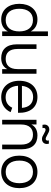

<svg xmlns="http://www.w3.org/2000/svg" viewBox="1092 -1874 796 3020"><g transform="rotate(90 1490.0 -364.0)"><path d="M474 -720V-449.5C438.5 -515 377.5 -555 286 -555C134 -555 40 -439.5 40 -269.5C40 -102.5 133 15 286 15C377 15 438.5 -24.5 474 -90.5V0H547V-720ZM296 -484.5C413 -484.5 474 -399.5 474 -269.5C474 -143.5 417 -55.5 296 -55.5C177.5 -55.5 118 -139.5 118 -269.5C118 -397 176.5 -484.5 296 -484.5Z M750 -540H677V-233.5C677 -62.5 764 15 894 15C992.5 15 1042 -32.5 1067 -80.5V0H1140V-540H1067V-243.5C1067 -109 999.5 -55.5 907 -55.5C813.5 -55.5 750 -109.5 750 -243.5Z M1509 -54.5C1403 -54.5 1336 -126.5 1329 -249.5H1754.5C1760 -439.5 1668 -555 1506 -555C1350.5 -555 1250.5 -444.5 1250.5 -270C1250.5 -96.5 1352.5 15 1509 15C1616.5 15 1701 -38 1744 -133L1674.5 -158.5C1642.5 -92.5 1589.5 -54.5 1509 -54.5ZM1330.5 -311C1342.5 -422.5 1406 -487 1506 -487C1607 -487 1668 -424 1677 -311Z M2167 -626C2186.5 -626 2203 -631 2216 -641C2241.5 -660.5 2244.5 -688 2244.5 -704.5C2244.5 -714 2243 -724 2240.5 -734.5H2188.5C2190.5 -728 2191.5 -721.5 2191.5 -716C2191.5 -710 2190 -703.5 2186.5 -696C2183 -688.5 2175.5 -685 2164 -685C2148 -685 2133 -693 2103.5 -709.5C2067 -730 2044 -741.5 2016.5 -741.5C1997 -741.5 1981 -737 1968.5 -727.5C1942.5 -708.5 1939.5 -681 1939.5 -664.5C1939.5 -655 1941 -645 1943.5 -634.5H1995.5C1993.5 -640.5 1992.5 -646.5 1992.5 -652.5C1992.5 -656 1992 -682.5 2020 -682.5C2036 -682.5 2052.5 -675 2081 -658.5C2116.5 -637 2139.5 -626 2167 -626ZM2254.5 0H2328V-306.5C2328 -477.5 2241 -555 2110.5 -555C2012 -555 1963 -507.5 1938 -459.5V-540H1864.5V0H1938V-296.5C1938 -431 2005.5 -484.5 2098 -484.5C2191.5 -484.5 2254.5 -430.5 2254.5 -296.5Z M2683.5 15C2843.5 15 2939.5 -100.5 2939.5 -270.5C2939.5 -438 2845 -555 2683.5 -555C2525.5 -555 2428 -440 2428 -270.5C2428 -102.5 2523 15 2683.5 15ZM2683.5 -55.5C2567.5 -55.5 2506 -139 2506 -270.5C2506 -399 2564.5 -484.5 2683.5 -484.5C2801 -484.5 2861.5 -402 2861.5 -270.5C2861.5 -141 2801.5 -55.5 2683.5 -55.5Z"/></g></svg>

Font: Vela Sans
Style: Regular
Weight: 400
Designer: Principal design: Mikhail Sharanda - project Manrope.
Design modification: Ravid Balaliev
Foundry: Mikhail Sharanda
Version: Version 1.001